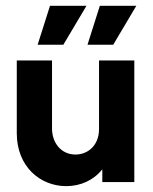

<svg xmlns="http://www.w3.org/2000/svg" viewBox="-20 -624 526 658"><path d="M279.9 -470.8H368.1L447.2 -604.2H322.2ZM109 -470.8H197.2L276.4 -604.2H151.4ZM206.9 13.9C256.2 13.9 300.7 -6.2 330.6 -43.8V0H440.3V-416.7H319.4V-181.9C319.4 -125 280.6 -94.4 238.9 -94.4C187.5 -94.4 158.3 -136.8 158.3 -183.3V-416.7H37.5V-167.4C37.5 -52.1 118.8 13.9 206.9 13.9Z"/></svg>

Font: Afacad
Style: Bold
Weight: 700
Designer: Kristian Moeller
Foundry: Dicotype
Version: Version 1.000